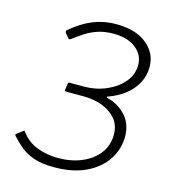

<svg xmlns="http://www.w3.org/2000/svg" viewBox="-112 -845 853 948"><g transform="rotate(15 314.0 -371.0)"><path d="M137 -645Q131 -653 136 -659Q175 -692 212 -712.5Q249 -733 287 -742.5Q325 -752 366 -752Q466 -752 522.5 -706Q579 -660 579 -590Q579 -545 558.5 -507Q538 -469 502 -441Q466 -413 418 -396Q414 -395 413.5 -392.5Q413 -390 419 -388Q474 -375 512.5 -333Q551 -291 551 -226Q551 -163 516 -109Q481 -55 414 -22.5Q347 10 250 10Q188 10 147.5 -4Q107 -18 79.5 -40.5Q52 -63 28 -90Q23 -96 27 -100L59 -124Q61 -126 63 -126Q65 -126 66 -124Q99 -78 149.5 -58.5Q200 -39 258 -39Q324 -39 378 -61.5Q432 -84 463.5 -125Q495 -166 495 -222Q495 -270 467.5 -302Q440 -334 396.5 -350Q353 -366 304 -366H214Q203 -366 205 -374L210 -407Q210 -413 218 -413H291Q352 -413 405 -436Q458 -459 490 -497.5Q522 -536 522 -585Q522 -636 480 -669.5Q438 -703 366 -703Q319 -703 284 -691Q249 -679 221 -660.5Q193 -642 168 -623Q159 -616 152 -626L137 -645Z"/></g></svg>

Font: Libre Franklin ExtraLight
Style: Italic
Weight: 250
Italic angle: -8°
Designer: Pablo Impallari, Rodrigo Fuenzalida, Nhung Nguyen
Foundry: Impallari Type
Version: Version 3.000